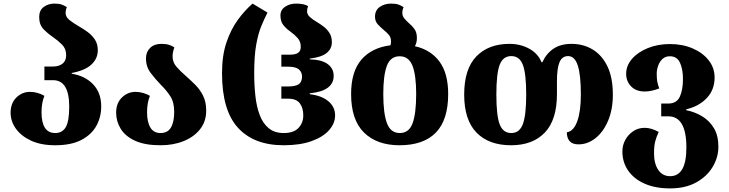

<svg xmlns="http://www.w3.org/2000/svg" viewBox="-20 -794 4056 1068"><path d="M287 14Q208 14 153 -11.5Q98 -37 68.5 -78Q39 -119 39 -167Q39 -220 71 -251.5Q103 -283 147 -283Q168 -283 189 -277Q210 -271 227 -261Q211 -222 211 -170Q211 -54 287 -54Q327 -54 346 -87Q365 -120 365 -201Q365 -348 275 -348H227V-424H275Q308 -424 328 -440Q348 -456 348 -487Q348 -523 325 -546Q302 -569 273 -589Q245 -608 221.5 -632.5Q198 -657 198 -699Q198 -737 223.5 -755.5Q249 -774 283 -774Q308 -774 323.5 -768.5Q339 -763 352 -754Q345 -739 345 -722Q345 -699 367 -682Q389 -665 418 -648Q443 -634 467.5 -616Q492 -598 508 -573.5Q524 -549 524 -515Q524 -468 488.5 -435Q453 -402 379 -388V-384Q453 -372 498 -325Q543 -278 543 -202Q543 -143 516 -94Q489 -45 432.5 -15.5Q376 14 287 14Z M873 14Q786 14 731.5 -11Q677 -36 651.5 -77.5Q626 -119 626 -167Q626 -220 658 -251.5Q690 -283 734 -283Q755 -283 776 -277Q797 -271 814 -261Q798 -222 798 -170Q798 -115 816.5 -84.5Q835 -54 873 -54Q913 -54 931 -85Q949 -116 949 -172Q949 -226 926.5 -260Q904 -294 876 -321Q846 -352 819 -387Q792 -422 792 -469Q792 -505 815 -527.5Q838 -550 878 -550Q903 -550 920.5 -544.5Q938 -539 950 -530Q940 -505 940 -480Q940 -448 961 -423.5Q982 -399 1011 -374Q1037 -351 1064 -324.5Q1091 -298 1109 -263Q1127 -228 1127 -178Q1127 -119 1093.5 -76Q1060 -33 1002.5 -9.5Q945 14 873 14Z M1558 14Q1393 14 1304 -83Q1215 -180 1215 -387Q1215 -485 1239.5 -557.5Q1264 -630 1302.5 -683Q1341 -736 1385 -774L1468 -724Q1450 -689 1433 -647.5Q1416 -606 1405 -544.5Q1394 -483 1394 -387Q1394 -321 1400.5 -261Q1407 -201 1424.5 -154.5Q1442 -108 1474.5 -81Q1507 -54 1558 -54Q1614 -54 1640.5 -82.5Q1667 -111 1667 -152Q1667 -194 1647.5 -219.5Q1628 -245 1584 -245H1545V-313H1581Q1625 -313 1642.5 -326Q1660 -339 1660 -368Q1660 -393 1642.5 -408Q1625 -423 1583 -423H1545V-490H1595Q1623 -490 1638 -500Q1653 -510 1653 -534Q1653 -563 1635.5 -582.5Q1618 -602 1593 -620Q1573 -634 1556.5 -654Q1540 -674 1540 -708Q1540 -739 1566 -756.5Q1592 -774 1626 -774Q1672 -774 1694 -760Q1688 -746 1688 -731Q1688 -714 1703 -700Q1718 -686 1742 -672Q1762 -660 1781 -645.5Q1800 -631 1813 -610Q1826 -589 1826 -559Q1826 -523 1797.5 -499.5Q1769 -476 1703 -468V-464Q1770 -462 1803 -437.5Q1836 -413 1836 -372Q1836 -288 1703 -275V-270Q1770 -262 1807 -230.5Q1844 -199 1844 -152Q1844 -108 1810.5 -70Q1777 -32 1713 -9Q1649 14 1558 14Z M2288 -537Q2376 -517 2424.5 -451.5Q2473 -386 2473 -271Q2473 -127 2404.5 -56.5Q2336 14 2202 14Q2077 14 2005 -56.5Q1933 -127 1933 -271Q1933 -396 1990.5 -462.5Q2048 -529 2152 -542Q2155 -553 2155 -564Q2155 -586 2143 -600Q2131 -614 2116 -626Q2098 -641 2082 -658Q2066 -675 2066 -701Q2066 -737 2092.5 -755.5Q2119 -774 2156 -774Q2181 -774 2196.5 -768.5Q2212 -763 2225 -754Q2218 -739 2218 -722Q2218 -705 2229 -691.5Q2240 -678 2256 -664Q2273 -650 2286 -631.5Q2299 -613 2299 -582Q2299 -557 2288 -537ZM2204 -54Q2255 -54 2275 -108.5Q2295 -163 2295 -271Q2295 -375 2274.5 -428Q2254 -481 2203 -481Q2152 -481 2132 -428Q2112 -375 2112 -271Q2112 -163 2132.5 -108.5Q2153 -54 2204 -54Z M2823 14Q2699 14 2630.5 -56.5Q2562 -127 2562 -268Q2562 -410 2629.5 -480Q2697 -550 2814 -550Q2875 -550 2924 -523Q2973 -496 2992 -448H2997Q3018 -495 3058 -522.5Q3098 -550 3159 -550Q3225 -550 3277 -518.5Q3329 -487 3359 -424.5Q3389 -362 3389 -267Q3389 -185 3362.5 -122.5Q3336 -60 3292.5 -25.5Q3249 9 3198 9Q3164 9 3148.5 -9Q3133 -27 3133 -58Q3171 -64 3191 -119.5Q3211 -175 3211 -268Q3211 -377 3194 -429.5Q3177 -482 3140 -482Q3107 -482 3092.5 -448.5Q3078 -415 3078 -341V-271Q3078 -127 3010.5 -56.5Q2943 14 2823 14ZM2824 -54Q2870 -54 2888.5 -104Q2907 -154 2907 -268Q2907 -384 2888.5 -433Q2870 -482 2824 -482Q2778 -482 2759.5 -433.5Q2741 -385 2741 -268Q2741 -151 2759.5 -102.5Q2778 -54 2824 -54Z M3707 254Q3626 254 3566.5 228Q3507 202 3474.5 155.5Q3442 109 3442 48Q3442 14 3458 -15.5Q3474 -45 3502 -64Q3530 -83 3566 -83Q3603 -83 3644 -60Q3631 -32 3624.5 -7Q3618 18 3618 59Q3618 116 3641.5 151Q3665 186 3708 186Q3752 186 3775 147Q3798 108 3798 26Q3798 -147 3697 -147H3658V-218H3697Q3744 -218 3761.5 -256Q3779 -294 3779 -354Q3779 -409 3762.5 -445Q3746 -481 3706 -481Q3681 -481 3665 -466Q3649 -451 3641 -428.5Q3633 -406 3633 -384Q3633 -357 3636 -340.5Q3639 -324 3647 -302Q3626 -294 3605.5 -289.5Q3585 -285 3567 -285Q3518 -285 3490.5 -313.5Q3463 -342 3463 -383Q3463 -429 3495.5 -466.5Q3528 -504 3583.5 -526.5Q3639 -549 3706 -549Q3777 -549 3833.5 -524.5Q3890 -500 3922.5 -458Q3955 -416 3955 -363Q3955 -294 3911 -248Q3867 -202 3797 -186V-181Q3844 -172 3885 -147.5Q3926 -123 3951 -81.5Q3976 -40 3976 22Q3976 81 3944.5 134Q3913 187 3853 220.5Q3793 254 3707 254Z"/></svg>

Font: Noto Serif Georgian ExtraBold
Style: Regular
Weight: 800
Designer: Monotype Design Team, Akaki Razmadze
Foundry: Google LLC
Version: Version 2.003; ttfautohint (v1.8.4.7-5d5b)